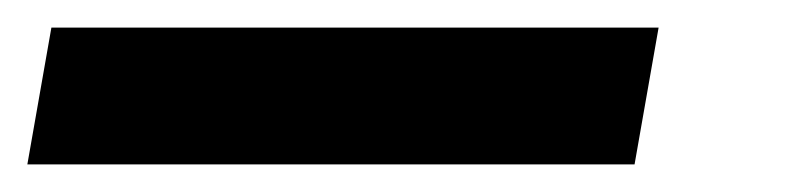

<svg xmlns="http://www.w3.org/2000/svg" viewBox="-62 25 580 139"><path d="M-24.8 45H414.8L397.4 144H-42.2Z"/></svg>

Font: Fixel Italic Variable Display Thin
Style: Italic
Weight: 100
Italic angle: -10°
Designer: AlfaBravo + MacPaw
Foundry: Kyrylo Tkachov, Marchela Mozhyna, Serhii Makarenko, Maria Weinstein, Zakhar Kryvoshyya
Version: Version 1.210;Glyphs 3.2 (3217)